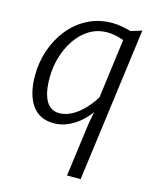

<svg xmlns="http://www.w3.org/2000/svg" viewBox="-120 -649 801 980"><g transform="rotate(15 280.0 -159.0)"><path d="M401 248H329L367 -36L379 -100Q357.5 -70.5 328.8 -46Q300 -21.5 265.8 -6.8Q231.5 8 194 8Q117 8 78 -48.5Q39 -105 39 -203Q39 -274.5 61.5 -339.5Q84 -404.5 125.2 -455Q166.5 -505.5 224 -534.8Q281.5 -564 351 -564Q374.5 -564 400.8 -559.5Q427 -555 451 -548L509 -566ZM207 -49Q235 -49 261.2 -60.8Q287.5 -72.5 310.8 -91.8Q334 -111 353.2 -134.5Q372.5 -158 386 -181L427 -494Q408.5 -501 385.2 -506Q362 -511 340 -511Q287 -511 245 -485Q203 -459 173.8 -415.5Q144.5 -372 129.2 -319Q114 -266 114 -212Q114 -156.5 125 -120.5Q136 -84.5 156.8 -66.8Q177.5 -49 207 -49Z"/></g></svg>

Font: Merriweather Sans Variable Regular
Style: Italic
Weight: 300
Italic angle: -8°
Designer: Eben Sorkin
Foundry: Eben Sorkin
Version: Version 2.001